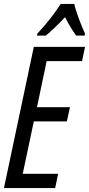

<svg xmlns="http://www.w3.org/2000/svg" viewBox="-20 -951 450 971"><path d="M0 0 151 -714H410L395 -642H216L167 -409H334L318 -337H151L95 -72H274L259 0ZM167 -771H212Q252 -804 309 -864Q323 -837 337 -813.5Q351 -790 365 -771H408L410 -781Q397 -808 379 -856Q361 -904 356 -931H287Q242 -860 169 -781Z"/></svg>

Font: Noto Sans UI Condensed
Style: Italic
Weight: 400
Width: 3
Italic angle: -12°
Designer: Monotype Design Team
Foundry: Monotype Imaging Inc.
Version: Version 1.901